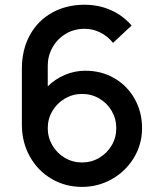

<svg xmlns="http://www.w3.org/2000/svg" viewBox="-20 -754 662 790"><path d="M564.5 -226.5Q564.5 -160.5 531 -105Q497.5 -49.5 440.8 -17.2Q384 15 317.5 15Q248.5 15 192 -18.2Q135.5 -51.5 102.8 -110Q70 -168.5 70 -241.5V-471Q70 -549 102.5 -608.8Q135 -668.5 193.8 -701.5Q252.5 -734.5 328 -734.5Q385.5 -734.5 435.2 -712.8Q485 -691 521.5 -649L445 -577.5Q424 -604.5 393.2 -620Q362.5 -635.5 328 -635.5Q284.5 -635.5 250 -614.5Q215.5 -593.5 196 -558.8Q176.5 -524 176.5 -484.5V-398.5Q207 -429 247.2 -446Q287.5 -463 331.5 -463Q397.5 -463 450.8 -432Q504 -401 534.2 -347Q564.5 -293 564.5 -226.5ZM458.5 -226.5Q458.5 -265 439.8 -297.2Q421 -329.5 388.8 -348.5Q356.5 -367.5 318 -367.5Q279.5 -367.5 247 -348.5Q214.5 -329.5 195.5 -297.2Q176.5 -265 176.5 -226.5Q176.5 -188.5 195.5 -156Q214.5 -123.5 246.8 -104.5Q279 -85.5 317.5 -85.5Q356 -85.5 388.2 -104.5Q420.5 -123.5 439.5 -155.8Q458.5 -188 458.5 -226.5Z"/></svg>

Font: Hauora SemiBold
Style: Regular
Weight: 600
Designer: Wayne Shih
Foundry: WCYS
Version: Version 1.001